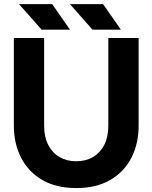

<svg xmlns="http://www.w3.org/2000/svg" viewBox="-20 -909 747 941"><path d="M196.3 -722.7H47.9V-293Q47.9 -205.1 83.4 -136Q118.9 -66.9 187 -27.1Q255.1 12.7 353.6 12.7Q452.1 12.7 520.4 -27.1Q588.8 -66.9 624.1 -136Q659.4 -205.1 659.4 -293V-722.7H510.9V-293Q510.9 -237.8 491 -198.9Q471 -160 435.5 -139.3Q400 -118.6 353.6 -118.6Q307.2 -118.6 271.7 -139.3Q236.2 -160 216.3 -198.9Q196.3 -237.8 196.3 -293ZM183.8 -763.7 73.4 -888.7H235.9L322.9 -763.7ZM433.2 -763.7 322.9 -888.7H485.4L572.3 -763.7Z"/></svg>

Font: Giphurs SC
Style: Regular
Weight: 400
Version: Version 0.920